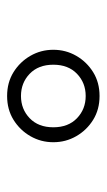

<svg xmlns="http://www.w3.org/2000/svg" viewBox="100 -810 300 540"><g transform="rotate(90 250.0 -540.0)"><path d="M250 -410Q212 -410 183 -428Q154 -446 137 -475.5Q120 -505 120 -540Q120 -575 137 -604.5Q154 -634 183 -652Q212 -670 250 -670Q288 -670 317 -652Q346 -634 363 -604.5Q380 -575 380 -540Q380 -505 363 -475.5Q346 -446 317 -428Q288 -410 250 -410ZM250 -449Q287 -449 312.5 -473.5Q338 -498 338 -540Q338 -582 312.5 -606.5Q287 -631 250 -631Q213 -631 187.5 -606.5Q162 -582 162 -540Q162 -498 187.5 -473.5Q213 -449 250 -449Z"/></g></svg>

Font: Spectral SC
Style: Regular
Weight: 400
Designer: Jean-Baptiste Levee
Foundry: Production Type
Version: Version 2.001